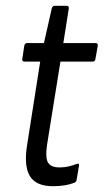

<svg xmlns="http://www.w3.org/2000/svg" viewBox="-20 -636 358 664"><path d="M164 8Q104 8 83 -27.5Q62 -63 74 -136L119 -423H65Q56 -423 57 -432L64 -478Q66 -487 74 -487H132L159 -607Q162 -616 169 -616H210Q219 -616 218 -607L199 -487H310Q320 -487 318 -477L310 -432Q309 -423 300 -423H189L143 -137Q136 -91 146 -74Q156 -57 186 -57Q203 -57 217.5 -60.5Q232 -64 245 -69Q255 -73 253 -62L245 -14Q244 -7 237 -4Q222 2 203 5Q184 8 164 8Z"/></svg>

Font: Sofia Sans Condensed
Style: Italic
Weight: 400
Italic angle: -9°
Designer: Botio Nikoltchev, Ani Petrova
Foundry: lettersoup
Version: Version 4.101